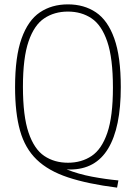

<svg xmlns="http://www.w3.org/2000/svg" viewBox="-20 -769 622 879"><path d="M516 90Q381.5 73 291.2 43Q201 13 147.8 -38.5Q94.5 -90 71.8 -170.8Q49 -251.5 49 -370Q49 -509.5 78.8 -592.8Q108.5 -676 162.8 -712.5Q217 -749 291 -749Q365 -749 419.2 -712.5Q473.5 -676 503.2 -592.8Q533 -509.5 533 -370Q533 -185 475.2 -89Q417.5 7 300.5 7Q293 7 285 6.5Q338.5 28 401 39.8Q463.5 51.5 522 57ZM291 -24Q353 -24 399.2 -54.8Q445.5 -85.5 471.2 -160.5Q497 -235.5 497 -368Q497 -502.5 471.2 -578.2Q445.5 -654 399.2 -685Q353 -716 291 -716Q229 -716 182.8 -685.2Q136.5 -654.5 110.8 -579.5Q85 -504.5 85 -372Q85 -237.5 110.8 -161.8Q136.5 -86 182.8 -55Q229 -24 291 -24Z"/></svg>

Font: Encode Sans Cnd Th
Style: Regular
Weight: 100
Width: 3
Designer: Multiple Designers
Foundry: Impallari Type
Version: Version 3.002; ttfautohint (v1.8.3) -l 8 -r 50 -G 200 -x 14 